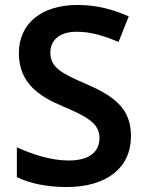

<svg xmlns="http://www.w3.org/2000/svg" viewBox="-20 -744 590 774"><path d="M508 -195C508 -307 441 -356 326 -406C226 -449 183 -473 183 -532C183 -582 220 -616 289 -616C346 -616 398 -600 458 -575L499 -678C433 -707 368 -724 293 -724C149 -724 56 -651 56 -529C56 -406 144 -353 232 -316C329 -275 381 -247 381 -188C381 -134 343 -97 257 -97C183 -97 108 -123 48 -150V-30C101 -4 171 10 248 10C411 10 508 -68 508 -195Z"/></svg>

Font: Noto Sans Bamum SemiBold
Style: Regular
Weight: 600
Designer: Monotype Design Team
Foundry: Monotype Imaging Inc.
Version: Version 2.002